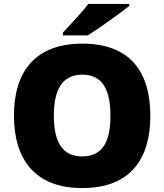

<svg xmlns="http://www.w3.org/2000/svg" viewBox="-20 -947 837 977"><path d="M638 -917V-927H429C396 -882 334 -818 300 -781V-767H427C481 -801 591 -879 638 -917ZM745 -358C745 -580 643 -725 399 -725C158 -725 51 -581 51 -359C51 -136 158 10 398 10C643 10 745 -137 745 -358ZM254 -358C254 -487 294 -567 399 -567C504 -567 542 -487 542 -358C542 -229 504 -151 398 -151C295 -151 254 -229 254 -358Z"/></svg>

Font: Noto Sans Sinhala UI Black
Style: Regular
Weight: 900
Designer: Jelle Bosma - Monotype Design Team
Foundry: Monotype Imaging Inc.
Version: Version 2.006